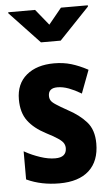

<svg xmlns="http://www.w3.org/2000/svg" viewBox="-54 -787 488 834"><g transform="rotate(-5 190.0 -370.0)"><path d="M314.5 -244.1Q345.7 -209.5 345.7 -149.4Q345.7 -72.8 300.8 -31.7Q278.3 -11.2 246.1 -1Q213.9 9.3 171.4 9.3Q92.8 9.3 30.3 -19.5L28.3 -20.5V-22.9V-136.7V-143.1L33.7 -140.1Q62.5 -124 97.7 -112.3Q132.3 -100.6 162.6 -100.6Q211.9 -100.6 211.9 -141.1Q211.9 -151.9 206.5 -161.6Q201.2 -171.4 184.1 -183.1Q167 -195.3 132.3 -212.9Q80.6 -239.7 54.2 -275.4Q27.3 -311 27.3 -369.1Q27.3 -437 72.3 -474.6Q117.2 -512.2 193.4 -512.2Q232.9 -512.2 267.6 -502Q301.8 -491.7 337.4 -472.7L339.8 -471.2L338.9 -468.3L303.7 -375L302.2 -370.6L298.3 -373Q273.9 -387.7 248 -397.5Q222.2 -407.2 198.2 -407.2Q159.2 -407.2 158.7 -373.5Q158.7 -361.8 163.6 -353.5Q168.5 -344.7 185.1 -334Q201.7 -322.8 234.4 -304.7Q284.2 -278.3 314.5 -244.1ZM187.5 -681.2 244.1 -750.5H361.3V-745.1L230.5 -607.9H144.5L14.2 -746.1V-750.5H131.3Z"/></g></svg>

Font: MAUL Condensed Bold
Style: Condensed Bold
Weight: 700
Designer: MAUL
Version: Version 1.0; 2020; ttfautohint (v1.8.3)